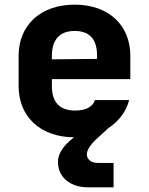

<svg xmlns="http://www.w3.org/2000/svg" viewBox="-20 -580 640 825"><path d="M540 -340C540 -472 447 -560 301 -560C154 -560 60 -472 60 -340V-210C60 -79 153 9 298 10C252 45 229 81 229 115C229 180 279 225 360 225H468V120H399C370 120 353 103 353 83C353 66 368 42 394 18L445 -29C489 -58 522 -99 535 -150H388C379 -122 350 -105 303 -105C236 -105 203 -141 203 -210V-240H540ZM203 -340C203 -408 235 -447 301 -447C366 -447 397 -410 397 -342V-327L203 -325Z"/></svg>

Font: Tekne LDO ExtraBold
Style: Regular
Weight: 800
Monospace: yes
Designer: Alessio Laiso, Mario Rullo, Paolo Rosset
Foundry: Alessio Laiso
Version: Version 1.000;hotconv 1.0.109;makeotfexe 2.5.65596